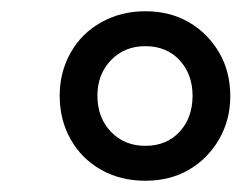

<svg xmlns="http://www.w3.org/2000/svg" viewBox="-20 -732 429 341"><path d="M238 -411Q194 -411 159.5 -430.5Q125 -450 105.5 -484.5Q86 -519 86 -562Q86 -604 105.5 -638.5Q125 -673 160 -692.5Q195 -712 238 -712Q282 -712 315.5 -692.5Q349 -673 369 -639Q389 -605 389 -561Q389 -519 369 -484.5Q349 -450 315.5 -430.5Q282 -411 238 -411ZM238 -473Q276 -473 299 -498Q322 -523 322 -562Q322 -600 299 -625Q276 -650 238 -650Q201 -650 177 -625Q153 -600 153 -562Q153 -523 177 -498Q201 -473 238 -473Z"/></svg>

Font: Mulish ExtraLight SemiBold
Style: Italic
Weight: 600
Italic angle: -9°
Version: Version 3.603